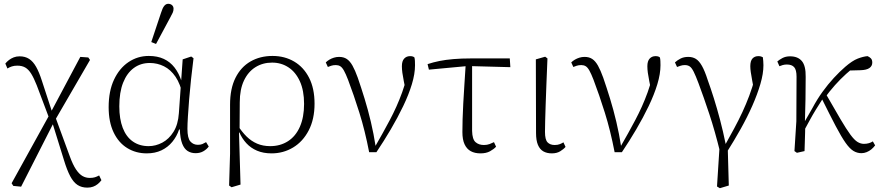

<svg xmlns="http://www.w3.org/2000/svg" viewBox="-20 -794 4638 1009"><path d="M50 183 41 169 246 -202 402 -495 444 -492 453 -479 265 -155 91 187ZM439 192Q409 192 387.5 178Q366 164 349 132Q332 100 316 47L258 -140H242L271 -179L347 28Q363 72 379.5 96.5Q396 121 413.5 131Q431 141 452 141Q468 141 479 137.5Q490 134 501 128L513 153Q505 164 494 173Q483 182 469.5 187Q456 192 439 192ZM239 -171 173 -346Q158 -384 144 -406.5Q130 -429 113 -439Q96 -449 71 -449Q55 -449 42.5 -445Q30 -441 19 -434L8 -460Q16 -470 27 -478.5Q38 -487 52 -492.5Q66 -498 83 -498Q112 -498 133 -484.5Q154 -471 170 -442.5Q186 -414 200 -370L252 -211H269Z M751 12Q694 12 648.5 -16Q603 -44 577 -98.5Q551 -153 551 -231Q551 -315 579 -375Q607 -435 655 -467.5Q703 -500 762 -500Q807 -500 840.5 -484.5Q874 -469 897 -439.5Q920 -410 934 -367H952L941 -291Q928 -353 902.5 -390.5Q877 -428 842 -445.5Q807 -463 767 -463Q719 -463 683 -436.5Q647 -410 627 -359.5Q607 -309 607 -235Q607 -169 625 -122Q643 -75 678 -50.5Q713 -26 761 -26Q798 -26 833 -44.5Q868 -63 892 -101.5Q916 -140 920 -199L932 -369L940 -482L985 -497L997 -488Q990 -433 984 -377.5Q978 -322 974 -272Q970 -222 967.5 -181.5Q965 -141 965 -117Q965 -68 980.5 -50.5Q996 -33 1020 -33Q1034 -33 1043.5 -37Q1053 -41 1063 -47L1077 -24Q1066 -9 1048.5 1Q1031 11 1008 11Q984 11 966 -0.5Q948 -12 937.5 -39Q927 -66 925 -114L921 -113Q909 -77 885.5 -48.5Q862 -20 828.5 -4Q795 12 751 12ZM775 -573 826 -726Q834 -752 843 -763Q852 -774 864 -774Q876 -774 884 -767Q892 -760 892 -748Q892 -737 887.5 -727Q883 -717 873 -699L800 -563Z M1184 181 1189 14V-244Q1189 -328 1217.5 -385Q1246 -442 1296.5 -471Q1347 -500 1412 -500Q1476 -500 1526 -470.5Q1576 -441 1604.5 -385Q1633 -329 1633 -249Q1633 -168 1602.5 -109Q1572 -50 1520.5 -19Q1469 12 1407 12Q1364 12 1331 -2Q1298 -16 1275 -41Q1252 -66 1238 -98H1224L1229 -136Q1251 -101 1276 -76.5Q1301 -52 1331.5 -39Q1362 -26 1400 -26Q1453 -26 1493.5 -52Q1534 -78 1556 -128Q1578 -178 1578 -248Q1578 -318 1556 -366.5Q1534 -415 1496 -440Q1458 -465 1410 -465Q1361 -465 1322.5 -441Q1284 -417 1262 -370.5Q1240 -324 1240 -256L1239 -100L1236 -97L1244 176L1197 190Z M1920 6Q1898 -108 1868.5 -202Q1839 -296 1809 -375Q1797 -406 1787.5 -423Q1778 -440 1768 -446Q1758 -452 1745 -452Q1731 -452 1720.5 -448.5Q1710 -445 1703 -442L1692 -466Q1700 -474 1711 -480.5Q1722 -487 1735 -491Q1748 -495 1762 -495Q1786 -495 1802.5 -484Q1819 -473 1832.5 -449Q1846 -425 1860 -386Q1878 -334 1896 -275.5Q1914 -217 1929 -153.5Q1944 -90 1954 -25H1952L1991 -94Q2011 -130 2029 -164Q2047 -198 2063 -233.5Q2079 -269 2093.5 -309Q2108 -349 2120 -397L2114 -307Q2107 -343 2102 -368Q2097 -393 2094.5 -411.5Q2092 -430 2092 -446Q2092 -473 2104 -486Q2116 -499 2135 -499Q2144 -499 2149.5 -497Q2155 -495 2158 -492Q2160 -484 2160.5 -473.5Q2161 -463 2161 -451Q2161 -406 2144.5 -351.5Q2128 -297 2099 -236.5Q2070 -176 2033.5 -114Q1997 -52 1958 6Z M2234 -428 2227 -457Q2257 -467 2289.5 -473.5Q2322 -480 2363 -483.5Q2404 -487 2455 -487H2659L2662 -441L2438 -447ZM2505 12Q2475 12 2454 0.5Q2433 -11 2421.5 -35.5Q2410 -60 2410 -100Q2410 -129 2411 -166.5Q2412 -204 2414.5 -249.5Q2417 -295 2420.5 -349Q2424 -403 2428 -466H2461V-106Q2462 -62 2479 -47Q2496 -32 2523 -32Q2540 -32 2553 -37Q2566 -42 2576 -47L2587 -23Q2575 -10 2555 1Q2535 12 2505 12Z M2880 12Q2854 12 2835.5 1.5Q2817 -9 2807 -32.5Q2797 -56 2797 -95L2796 -482L2845 -496L2857 -487Q2854 -412 2851.5 -351Q2849 -290 2847.5 -242Q2846 -194 2845 -159Q2844 -124 2844 -101Q2844 -60 2857.5 -46Q2871 -32 2895 -32Q2911 -32 2922 -36.5Q2933 -41 2941 -46L2952 -22Q2942 -10 2924 1Q2906 12 2880 12Z M3210 6Q3188 -108 3158.5 -202Q3129 -296 3099 -375Q3087 -406 3077.5 -423Q3068 -440 3058 -446Q3048 -452 3035 -452Q3021 -452 3010.5 -448.5Q3000 -445 2993 -442L2982 -466Q2990 -474 3001 -480.5Q3012 -487 3025 -491Q3038 -495 3052 -495Q3076 -495 3092.5 -484Q3109 -473 3122.5 -449Q3136 -425 3150 -386Q3168 -334 3186 -275.5Q3204 -217 3219 -153.5Q3234 -90 3244 -25H3242L3281 -94Q3301 -130 3319 -164Q3337 -198 3353 -233.5Q3369 -269 3383.5 -309Q3398 -349 3410 -397L3404 -307Q3397 -343 3392 -368Q3387 -393 3384.5 -411.5Q3382 -430 3382 -446Q3382 -473 3394 -486Q3406 -499 3425 -499Q3434 -499 3439.5 -497Q3445 -495 3448 -492Q3450 -484 3450.5 -473.5Q3451 -463 3451 -451Q3451 -406 3434.5 -351.5Q3418 -297 3389 -236.5Q3360 -176 3323.5 -114Q3287 -52 3248 6Z M3748 186 3763 -49 3765 8Q3737 -106 3707.5 -195Q3678 -284 3651 -356Q3636 -396 3625.5 -417Q3615 -438 3604.5 -445Q3594 -452 3579 -452Q3567 -452 3556.5 -448.5Q3546 -445 3538 -442L3527 -466Q3540 -478 3557 -486.5Q3574 -495 3597 -495Q3620 -495 3637 -484.5Q3654 -474 3669 -447.5Q3684 -421 3699 -374Q3715 -330 3731.5 -277.5Q3748 -225 3764 -164.5Q3780 -104 3794 -35L3804 -34L3810 181L3763 195ZM3800 5 3785 -22Q3814 -74 3838 -118.5Q3862 -163 3881.5 -205Q3901 -247 3917.5 -291Q3934 -335 3948 -386L3944 -310Q3937 -349 3932.5 -373.5Q3928 -398 3925.5 -415Q3923 -432 3923 -446Q3923 -474 3934.5 -486.5Q3946 -499 3965 -499Q3975 -499 3980 -497Q3985 -495 3989 -493Q3990 -484 3991 -473.5Q3992 -463 3992 -451Q3992 -407 3976 -352.5Q3960 -298 3933.5 -238Q3907 -178 3872.5 -116.5Q3838 -55 3800 5Z M4168 9 4155 0 4165 -157 4166 -391Q4166 -427 4153.5 -441Q4141 -455 4115 -455Q4103 -455 4093 -452Q4083 -449 4076 -446L4065 -471Q4075 -480 4092 -489Q4109 -498 4132 -498Q4173 -498 4194 -473Q4215 -448 4214 -390Q4214 -334 4213 -272.5Q4212 -211 4210 -153L4212 -151Q4212 -124 4211 -98Q4210 -72 4209.5 -47.5Q4209 -23 4208 0ZM4201 -99 4191 -152H4207L4250 -227Q4274 -272 4302.5 -311.5Q4331 -351 4362 -384.5Q4393 -418 4422 -443Q4459 -475 4487.5 -486Q4516 -497 4539 -499Q4549 -495 4556.5 -487.5Q4564 -480 4564 -465Q4564 -447 4549 -436.5Q4534 -426 4502 -425L4428 -423L4486 -455Q4456 -432 4426.5 -405.5Q4397 -379 4368 -346.5Q4339 -314 4310 -274L4301 -271Q4283 -243 4267 -217Q4251 -191 4235.5 -162.5Q4220 -134 4201 -99ZM4507 11Q4485 11 4465.5 -0.5Q4446 -12 4424 -43Q4402 -74 4372 -131Q4342 -188 4297 -279L4318 -304Q4366 -220 4397 -167.5Q4428 -115 4449 -86.5Q4470 -58 4486.5 -48Q4503 -38 4520 -38Q4534 -38 4546 -41.5Q4558 -45 4567 -51L4579 -30Q4570 -18 4559 -9Q4548 0 4534.5 5.5Q4521 11 4507 11Z"/></svg>

Font: Source Serif 4 Light
Style: Regular
Weight: 300
Designer: Frank Grießhammer
Foundry: Adobe Systems Incorporated
Version: Version 4.004;hotconv 1.0.116;makeotfexe 2.5.65601